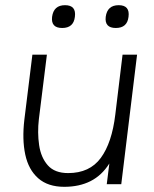

<svg xmlns="http://www.w3.org/2000/svg" viewBox="-20 -711 594 741"><path d="M181 -646Q187 -691 231 -691Q275 -691 269 -646Q264 -603 220 -603Q176 -603 181 -646ZM388 -646Q394 -691 438 -691Q482 -691 476 -646Q471 -603 427 -603Q383 -603 388 -646ZM130 -251Q124 -199 131 -151Q138 -103 164.5 -73Q191 -43 243 -43Q326 -43 369 -101.5Q412 -160 425 -269L453 -500H509L448 0H392L402 -80Q373 -34 329.5 -12Q286 10 228 10Q165 10 127.5 -23Q90 -56 77.5 -114.5Q65 -173 74 -249L105 -500H161Z"/></svg>

Font: Haskoy Light
Style: Italic
Weight: 300
Designer: Ertekin Erdin
Foundry: Ertekin Erdin
Version: Version 2.000; ttfautohint (v1.8.4.7-5d5b)